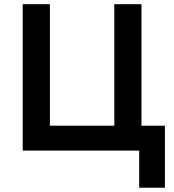

<svg xmlns="http://www.w3.org/2000/svg" viewBox="-20 -720 834 918"><path d="M88.5 0V-700H218.5V-119H526.5V-700H656.5V0ZM645.5 177.5V0H580.5V-119H768.5V177.5Z"/></svg>

Font: Geologica Cursive Medium
Style: Regular
Weight: 500
Designer: Sindre Bremnes, Frode Helland
Foundry: Monokrom Skriftforlag AS
Version: Version 1.010;gftools[0.9.28]